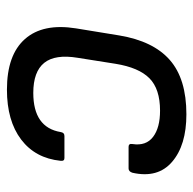

<svg xmlns="http://www.w3.org/2000/svg" viewBox="-22 -518 552 548"><g transform="rotate(90 254.0 -244.0)"><path d="M235.8 12.2Q136.7 12.2 91.3 -39.3Q45.9 -90.8 61 -185.1L81.1 -308.1Q97.2 -405.3 151.1 -452.6Q205.1 -500 306.2 -500Q394.5 -500 441.9 -459.2Q489.3 -418.5 473.1 -346.2Q469.7 -335 460.9 -335H398.9Q389.2 -335 391.1 -346.2Q397 -384.8 370.8 -404.8Q344.7 -424.8 295.9 -424.8Q233.9 -424.8 203.4 -394.5Q172.9 -364.3 162.1 -297.9L145 -189.9Q134.3 -125.5 159.4 -94.2Q184.6 -63 245.1 -63Q343.8 -63 356.9 -141.1Q358.4 -151.9 368.2 -151.9H431.2Q440.4 -151.9 439 -141.1Q431.6 -68.8 378.2 -28.3Q324.7 12.2 235.8 12.2Z"/></g></svg>

Font: Sofia Sans
Style: Italic
Weight: 400
Italic angle: -9°
Designer: Botio Nikoltchev, Ani Petrova
Foundry: lettersoup
Version: Version 4.100